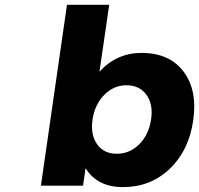

<svg xmlns="http://www.w3.org/2000/svg" viewBox="-20 -762 817 788"><path d="M147.9 0 254.9 -742.2H428.2L388.2 -467.8Q459 -544.9 561 -544.9Q674.8 -544.9 732.9 -468.8Q791 -392.6 772.9 -267.1Q754.9 -143.6 676.3 -68.8Q597.7 5.9 484.9 5.9Q378.9 5.9 331.1 -71.8L320.8 0ZM359.9 -272Q350.6 -209.5 378.4 -170.2Q406.2 -130.9 459 -130.9Q512.7 -130.9 551.8 -170.2Q590.8 -209.5 600.1 -272Q609.4 -333.5 581.1 -372.8Q552.7 -412.1 499 -412.1Q446.8 -412.1 408 -372.8Q369.1 -333.5 359.9 -272Z"/></svg>

Font: Trueno
Style: Bold Italic
Weight: 700
Designer: Julieta Ulanovsky
Foundry: Julieta Ulanovsky
Version: Version 3.001b | FøM Fix